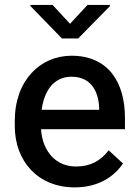

<svg xmlns="http://www.w3.org/2000/svg" viewBox="-20 -770 573 799"><path d="M291 9.8C393.6 9.8 458.5 -39.1 491.7 -89.8L432.1 -144.5C399.4 -101.1 356.4 -77.1 296.9 -77.1C227.5 -77.1 180.7 -118.7 160.6 -179.2C155.3 -195.8 151.9 -213.4 150.9 -232.4H500V-279.3C500 -430.7 428.2 -538.1 277.8 -538.1C147 -538.1 41.5 -435.1 41.5 -266.6V-245.1C41.5 -99.6 137.7 9.8 291 9.8ZM159.2 -343.8C176.8 -412.1 217.8 -450.7 277.8 -450.7C359.4 -450.7 390.1 -388.7 392.6 -321.3V-313H153.3C154.8 -323.7 156.7 -334 159.2 -343.8ZM198.7 -749.5H106.4V-745.1L237.8 -609.9H305.2L437.5 -744.6V-749.5H344.2L271.5 -670.9Z"/></svg>

Font: Bert Sans Medium
Style: Regular
Weight: 500
Designer: Christian Robertson (Google), Cristiano Sobral
Foundry: Google, Cristiano Sobral
Version: Version 3.101